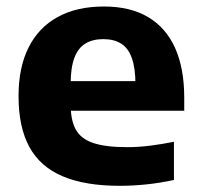

<svg xmlns="http://www.w3.org/2000/svg" viewBox="-20 -576 634 606"><path d="M358 10.5Q249 10.5 178 -19.5Q107 -49.5 72.8 -112Q38.5 -174.5 38.5 -273Q38.5 -362.5 70 -425.8Q101.5 -489 161.8 -522.2Q222 -555.5 308.5 -555.5Q391 -555.5 447.5 -522Q504 -488.5 532.8 -424.2Q561.5 -360 561.5 -267.5V-226.5H121V-320H435L407.5 -309.5Q407.5 -361 396.2 -392.5Q385 -424 362.5 -438.2Q340 -452.5 306 -452.5Q272 -452.5 249 -438.2Q226 -424 214.5 -392.8Q203 -361.5 203 -310V-246.5Q203 -197 219 -167.5Q235 -138 274 -124.8Q313 -111.5 382.5 -111.5Q416 -111.5 453.8 -116.2Q491.5 -121 529 -128.5V-8Q482.5 2 440.2 6.2Q398 10.5 358 10.5Z"/></svg>

Font: Encode Sans SemiExpanded
Style: Bold
Weight: 700
Width: 6
Designer: Multiple Designers
Foundry: Impallari Type
Version: Version 3.002